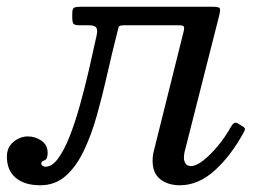

<svg xmlns="http://www.w3.org/2000/svg" viewBox="-78 -540 794 570"><path d="M-57.5 -75Q-57.5 -103 -37.8 -119Q-18 -135 4.5 -135Q27 -135 45.2 -122.2Q63.5 -109.5 63.5 -86Q63.5 -67.5 54 -64Q44.5 -60.5 44.5 -55Q44.5 -50 48.8 -47.5Q53 -45 56.5 -45Q76.5 -45 94.5 -69.5Q112.5 -94 128.8 -135.2Q145 -176.5 159.2 -227.5Q173.5 -278.5 186 -332.5Q198.5 -386.5 209 -435.5Q212.5 -452 207.5 -458.5Q202.5 -465 185.5 -465H159Q143.5 -465 140 -469.5Q136.5 -474 136.5 -490V-500Q136.5 -514.5 142.2 -517.2Q148 -520 161.5 -520H551.5Q571 -520 574 -516Q577 -512 573 -495L470 -89Q469 -85 468.5 -80Q468 -75 468 -71Q468 -63 472.5 -55Q477 -47 489.5 -47Q504.5 -47 525.8 -63.8Q547 -80.5 569 -107Q591 -133.5 607.5 -163.5Q611.5 -170.5 616.2 -174.2Q621 -178 629 -173L640.5 -166Q647 -162.5 648.8 -159.2Q650.5 -156 645.5 -147Q608 -78 559.5 -34Q511 10 456 10Q421 10 398 -7.8Q375 -25.5 375 -63Q375 -67 375.5 -73.8Q376 -80.5 377 -85L467.5 -448Q470 -459 467 -462Q464 -465 451.5 -465H291.5Q275.5 -465 274.2 -460Q273 -455 269 -439Q254 -380.5 240 -318Q226 -255.5 209.5 -197Q193 -138.5 170.5 -91.8Q148 -45 116.8 -17.5Q85.5 10 41.5 10Q-5 10 -31.2 -12Q-57.5 -34 -57.5 -75Z"/></svg>

Font: Besley
Style: Italic
Weight: 400
Italic angle: -13°
Designer: Owen Earl
Foundry: indestructible type*
Version: Version 4.000; ttfautohint (v1.8.4.7-5d5b)